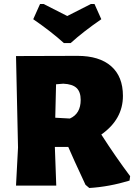

<svg xmlns="http://www.w3.org/2000/svg" viewBox="-20 -927 671 959"><path d="M452 -907 486 -831Q396 -769 333 -712H299Q236 -769 146 -831L180 -907H198Q218 -897 257 -877Q296 -857 316 -847Q335 -857 375 -877Q415 -897 434 -907ZM367 -648Q476 -648 535 -596.5Q594 -545 594 -448Q594 -331 486 -255Q558 -143 630 -47L627 -25Q525 6 426 12L407 -4Q343 -141 321 -193H254L261 0H60L70 -190L60 -647ZM296 -509 260 -506 256 -339 329 -335Q383 -359 383 -428Q383 -468 362.5 -487.5Q342 -507 296 -509Z"/></svg>

Font: Alegreya Sans SC Black
Style: Regular
Weight: 900
Designer: Juan Pablo del Peral
Foundry: Huerta Tipografica
Version: Version 2.007